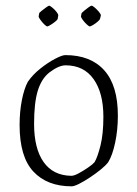

<svg xmlns="http://www.w3.org/2000/svg" viewBox="-20 -646 484 676"><path d="M232 10Q146 10 97.5 -42Q49 -94 49 -206Q49 -253 57 -293.5Q65 -334 78 -358Q95 -383 122 -404.5Q149 -426 174 -439Q199 -452 210 -452Q299 -452 347 -398.5Q395 -345 395 -239Q395 -189 385.5 -144Q376 -99 361 -75Q352 -63 334 -48.5Q316 -34 295.5 -20.5Q275 -7 258 1.5Q241 10 232 10ZM231 -27Q241 -27 257.5 -36Q274 -45 290 -56Q306 -67 313 -75Q324 -94 334 -134.5Q344 -175 344 -235Q344 -319 309.5 -367.5Q275 -416 211 -416Q187 -416 154 -391Q126 -369 113 -326.5Q100 -284 100 -210Q100 -123 133.5 -75.5Q167 -28 231 -27ZM267 -599Q268 -601 275.5 -607.5Q283 -614 291.5 -620Q300 -626 302 -626Q306 -626 314 -619Q322 -612 329 -603.5Q336 -595 335 -591L332 -579Q331 -576 323.5 -569.5Q316 -563 307.5 -558Q299 -553 296 -553Q293 -553 285 -560.5Q277 -568 271 -576.5Q265 -585 265 -588ZM118 -599Q118 -601 126 -607.5Q134 -614 142.5 -620Q151 -626 153 -626Q156 -626 164.5 -619Q173 -612 179.5 -603.5Q186 -595 185 -591L183 -579Q182 -576 174 -569.5Q166 -563 157.5 -558Q149 -553 147 -553Q143 -553 135.5 -560.5Q128 -568 122 -576.5Q116 -585 116 -588Z"/></svg>

Font: Grenze Gotisch ExtraLight
Style: Regular
Weight: 200
Designer: Renata Polastri
Foundry: Omnibus-Type
Version: Version 1.001